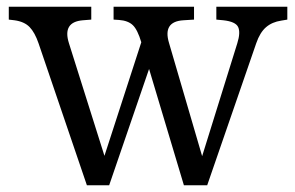

<svg xmlns="http://www.w3.org/2000/svg" viewBox="-20 -540 872 568"><path d="M237 8 94 -412Q83 -444 67.5 -460Q52 -476 23 -480L6 -482V-520H250V-482L225 -480Q164 -475 184 -412L289 -79L398 -415Q387 -452 373 -465.5Q359 -479 332 -481L316 -482V-520H554V-482L522 -480Q461 -476 480 -413L578 -78L682 -412Q692 -444 684.5 -460Q677 -476 641 -480L620 -482V-520H830V-482L812 -479Q785 -475 767 -459.5Q749 -444 738 -412L593 8H524L421 -336L303 8Z"/></svg>

Font: Hedvig Letters Serif 14pt
Style: Regular
Weight: 400
Designer: Alexander Örn & Tor Weibull
Foundry: Kanon Foundry
Version: Version 1.000; ttfautohint (v1.8.4.7-5d5b)